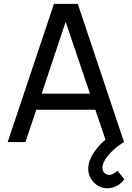

<svg xmlns="http://www.w3.org/2000/svg" viewBox="-20 -740 686 1000"><path d="M539 240.5Q511 240.5 488.5 226.2Q466 212 452.8 189Q439.5 166 439.5 139Q439.5 105.5 458.8 71Q478 36.5 510 5Q519.5 -4 529.5 -12.5L476.5 -168.5H169L112.5 0H20L261 -720H385L626 0Q595.5 18 570 41.5Q544.5 65 529 89.2Q513.5 113.5 513.5 133.5Q513.5 150 524 160.5Q534.5 171 548.5 171Q559 171 570.2 165Q581.5 159 591.5 149L627.5 194Q610.5 217 587 228.8Q563.5 240.5 539 240.5ZM197 -252H448.5L322 -626.5Z"/></svg>

Font: Cns Manrope Med
Style: Regular
Weight: 500
Designer: Mikhail Sharanda
Foundry: Mikhail Sharanda
Version: Version 4.504